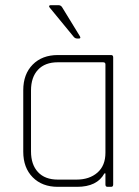

<svg xmlns="http://www.w3.org/2000/svg" viewBox="-20 -723 538 743"><path d="M286 -574H278Q270 -574 264 -582L172 -694Q169 -698 170.5 -700.5Q172 -703 176 -703H206Q216 -703 221 -694L289 -583Q294 -574 286 -574ZM278 0H204Q143 0 106.5 -37Q70 -74 70 -136V-374Q70 -436 106.5 -473Q143 -510 204 -510H410Q418 -510 418 -501V-9Q418 0 410 0H396Q388 0 388 -9V-52H384Q356 0 278 0ZM388 -132V-474Q388 -482 379 -482H204Q154 -482 127 -453Q100 -424 100 -373V-137Q100 -86 127 -57Q154 -28 204 -28H276Q326 -28 357 -55Q388 -82 388 -132Z"/></svg>

Font: Rajdhani Light
Style: Regular
Weight: 300
Designer: Satya Rajpurohit, Jyotish Sonowal
Foundry: Indian Type Foundry
Version: Version 1.201;PS 1.0;hotconv 1.0.78;makeotf.lib2.5.61930; tt